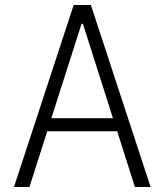

<svg xmlns="http://www.w3.org/2000/svg" viewBox="-20 -750 660 770"><path d="M584 0 344.5 -730H275.5L36 0H98L169.5 -223.5H450L521 0ZM186 -276 307 -654.5H312.5L433 -276Z"/></svg>

Font: Monaspace Neon ExtraLight
Style: Regular
Weight: 200
Designer: Riley Cran & the Lettermatic Team
Foundry: Lettermatic
Version: Version 1.200 (Monaspace Neon)